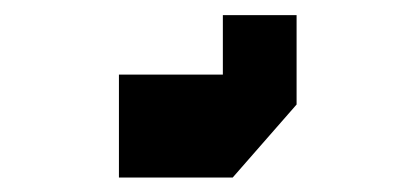

<svg xmlns="http://www.w3.org/2000/svg" viewBox="-20 10 532 257"><path d="M278.3 109.9V30.3H377V149.9L291.5 247.6H139.2V109.9Z"/></svg>

Font: Black Ops One
Style: Regular
Weight: 400
Designer: James Grieshaber
Foundry: James Grieshaber
Version: Version 1.002